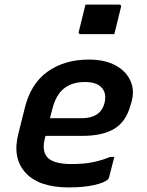

<svg xmlns="http://www.w3.org/2000/svg" viewBox="-20 -807 640 838"><path d="M367 -547Q438 -547 484.5 -521.5Q531 -496 549.5 -454Q568 -412 554 -362L549 -346Q530 -276 479 -245Q428 -214 339 -214H179L177 -208Q161 -150 186 -121Q213 -91 292 -91Q344 -91 382.5 -98.5Q421 -106 461 -122H479Q468 -77 456 -33Q455 -30 454 -28Q453 -26 451 -24Q437 -10 391.5 0.5Q346 11 280 11Q150 11 91.5 -53Q33 -117 60 -223L88 -335Q114 -442 188 -494.5Q262 -547 367 -547ZM350 -449Q295 -449 259.5 -421Q224 -393 208 -330L198 -291H338Q376 -291 401.5 -307Q427 -323 436 -357Q447 -401 422 -426Q412 -437 394 -443Q376 -449 350 -449ZM353 -787H500Q511 -787 508 -776L479 -658H332Q321 -658 324 -669Z"/></svg>

Font: Recursive Mn Lnr St SmB
Style: Italic
Weight: 600
Italic angle: -15°
Monospace: yes
Version: Version 1.079;hotconv 1.0.112;makeotfexe 2.5.65598; ttfautoh